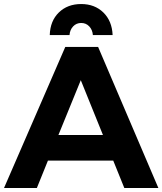

<svg xmlns="http://www.w3.org/2000/svg" viewBox="-23 -933 806 953"><path d="M594 0 539 -136H215L160 0H-3L301 -700H464L763 0ZM267 -263H488L378 -535ZM224 -759Q226 -829 269 -871Q312 -913 380 -913Q447 -913 490 -871Q533 -829 536 -759H438Q436 -785 420 -802Q404 -819 380 -819Q356 -819 340 -802Q324 -785 322 -759Z"/></svg>

Font: Montserrat SemiBold
Style: Regular
Weight: 600
Designer: Julieta Ulanovsky
Foundry: Julieta Ulanovsky
Version: Version 6.001